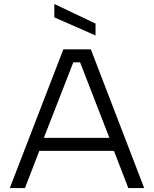

<svg xmlns="http://www.w3.org/2000/svg" viewBox="-20 -949 777 969"><path d="M299.7 -700H438.5L707.7 0H627.5L555.1 -187.6H178.4L106 0H29.5ZM532.2 -253.1 384.2 -634.5H350L201.3 -253.1ZM254.3 -861.3V-928.9L462.2 -829.9V-770.1Z"/></svg>

Font: AF Albert Sans Medium
Style: Regular
Weight: 500
Designer: Andreas Rasmussen
Foundry: a.Foundry
Version: Version 1.300;Glyphs 3.2 (3231)